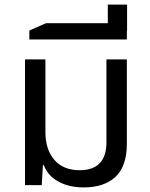

<svg xmlns="http://www.w3.org/2000/svg" viewBox="-20 -807 654 837"><path d="M345 10Q281 10 234.5 -15.5Q188 -41 171 -87H167L162 0H89V-548H178V-231Q178 -155 217 -110Q256 -65 327 -65Q444 -65 444 -187V-548H533V-181Q533 -82 483.5 -36Q434 10 345 10Z M108 -635V-674L181 -706H450V-787H534V-674H533V-635Z"/></svg>

Font: Go Noto Kurrent-Regular
Style: Regular
Weight: 400
Designer: Monotype Design Team
Foundry: Monotype Imaging Inc.
Version: Version 2.012; ttfautohint (v1.8.4.7-5d5b)